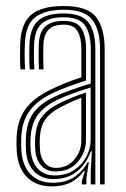

<svg xmlns="http://www.w3.org/2000/svg" viewBox="-20 -628 429 654"><path d="M320.8 0V-460.8Q320.8 -526.2 294.5 -560.5Q268.2 -594.8 196.8 -594.8Q135 -594.8 101.1 -570.1Q67.2 -545.5 64.8 -479.5Q62.8 -433.5 65.5 -391.5H49.8Q48.2 -416.2 48.1 -436.9Q48 -457.5 48.8 -480Q51.5 -548 86.4 -577.8Q121.2 -607.5 196.8 -607.5Q279.2 -607.5 307.9 -569.1Q336.5 -530.8 336.5 -460.8V0ZM289 0V-44.8L293 -112.5H289.2Q274.2 -69.5 242.2 -43.8Q210.2 -18 162.8 -18Q122.5 -18 97.4 -42.9Q72.2 -67.8 68.8 -112.5Q67.2 -135.5 68.2 -159.2Q70.8 -211.8 93.9 -243.6Q117 -275.5 167 -299.2Q189 -309.8 222.8 -321.8Q256.5 -333.8 289.2 -343.5V-460.8Q289.2 -510.5 270.5 -539.9Q251.8 -569.2 196.8 -569.2Q147 -569.2 122.6 -548Q98.2 -526.8 96 -476.5Q95.5 -461.5 95.5 -438.2Q95.5 -415 97 -391.5H81.2Q79.8 -413.2 79.6 -436.8Q79.5 -460.2 80.2 -476.8Q82.5 -532.5 109.8 -557.4Q137 -582.2 196.8 -582.2Q259 -582.2 281.9 -550.9Q304.8 -519.5 304.8 -460.8V0ZM156 7Q104.8 7 73.2 -23.4Q41.8 -53.8 37.2 -110.5Q35.5 -135.2 36.5 -161.2Q39.5 -218.5 66.8 -256.5Q94 -294.5 154.8 -323.8Q176.5 -334.5 200.4 -344.2Q224.2 -354 257.2 -364.8V-460.8Q257.2 -499 244.5 -521.5Q231.8 -544 196.8 -544Q162 -544 145.6 -527Q129.2 -510 127.8 -475.2Q127.2 -462 127.2 -439Q127.2 -416 128.2 -391.5H112.5Q111.5 -414 111.5 -437.2Q111.5 -460.5 112 -476Q113.8 -519.8 134.8 -538.2Q155.8 -556.8 196.8 -556.8Q242.2 -556.8 257.8 -530.5Q273.2 -504.2 273.2 -460.8V-354Q241.8 -343.8 212.1 -332.8Q182.5 -321.8 160.8 -311.5Q108 -286.8 81.2 -250.6Q54.5 -214.5 52.5 -160.2Q52 -148.2 52 -136.2Q52 -124.2 53 -111.8Q57 -62 84.9 -33.8Q112.8 -5.5 159.5 -5.5Q203.8 -5.5 232.2 -24.4Q260.8 -43.2 279 -76H282.5L274.2 -21.2V0H258.8L258.5 -10.2L269 -45.8H265.8Q245.5 -18 218.9 -5.5Q192.2 7 156 7ZM166.8 -30.5Q204.8 -30.5 232.1 -48.5Q259.5 -66.5 274.1 -94.2Q288.8 -122 288.8 -151.8V-330Q257.8 -320.5 226.1 -309Q194.5 -297.5 172.8 -286.8Q129.8 -265.2 108.4 -236Q87 -206.8 84 -157.5Q82.8 -135.2 84.8 -113.5Q88.5 -74.8 109.6 -52.6Q130.8 -30.5 166.8 -30.5ZM169.5 -44Q138.8 -44 120.9 -63.5Q103 -83 100.2 -115.5Q98.5 -136.5 99.8 -155.8Q102 -202.2 121.5 -228.6Q141 -255 178.5 -274.2Q202.5 -286.5 224.9 -295.6Q247.2 -304.8 272.8 -312.5V-150.8Q272.8 -109.5 245.2 -76.8Q217.8 -44 169.5 -44ZM171 -56.2Q208.8 -56.2 232.9 -84.1Q257 -112 257 -149.5V-295Q238.2 -288 221.1 -280.1Q204 -272.2 185 -262.2Q148.5 -243 132.8 -218.9Q117 -194.8 115.5 -155Q114.8 -136 116.2 -116.8Q118.2 -90 132.5 -73.1Q146.8 -56.2 171 -56.2Z"/></svg>

Font: Big Shoulders Inline Text
Style: Regular
Weight: 400
Designer: Patric King
Foundry: XO Type Co
Version: Version 1.000